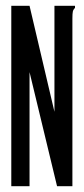

<svg xmlns="http://www.w3.org/2000/svg" viewBox="-20 -643 290 663"><path d="M19 -623H82L168 -257V-623H239V-616Q233 -610 231.5 -603Q230 -596 230 -579V0H177L82 -394V0H19Z"/></svg>

Font: Inconsolata UltraCondensed Bold
Style: Regular
Weight: 700
Width: 1
Monospace: yes
Designer: Raph Levien, Cyreal, Brenton Simpson
Foundry: Raph Levien, Cyreal, Google
Version: Version 3.001; ttfautohint (v1.8.2.53-6de2)